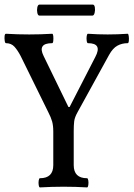

<svg xmlns="http://www.w3.org/2000/svg" viewBox="-31 -813 582 836"><path d="M143 3Q139 3 137.5 -7Q136 -17 137.5 -27Q139 -37 143 -37Q201 -37 201 -94V-240Q201 -266 196 -284Q191 -302 179 -325L59 -569Q46 -594 32 -609.5Q18 -625 -5 -625Q-9 -625 -10.5 -635.5Q-12 -646 -11 -656Q-10 -666 -5 -666Q45 -663 96 -663Q146 -663 196 -666Q200 -666 201 -656Q202 -646 201 -635.5Q200 -625 196 -625Q131 -625 159 -569L267 -347H272L384 -565Q416 -625 352 -625Q348 -625 346.5 -635.5Q345 -646 346.5 -656Q348 -666 352 -666Q395 -663 438 -663Q480 -663 525 -666Q528 -666 529.5 -656Q531 -646 530 -635.5Q529 -625 525 -625Q500 -625 480 -614Q460 -603 444 -574L307 -325Q294 -302 292 -284.5Q290 -267 290 -242V-94Q290 -37 348 -37Q352 -37 353.5 -27Q355 -17 353.5 -7Q352 3 348 3Q298 0 246 0Q195 0 143 3ZM141 -745Q134 -745 131.5 -757Q129 -769 131.5 -781Q134 -793 141 -793H373Q380 -793 382 -781Q384 -769 381 -757Q378 -745 371 -745Z"/></svg>

Font: Junicode Two Beta Condensed Medium
Style: Regular
Weight: 500
Width: 3
Designer: Peter S. Baker
Foundry: Briery Creek Software
Version: Version 1.053; ttfautohint (v1.8.4)